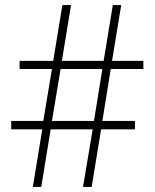

<svg xmlns="http://www.w3.org/2000/svg" viewBox="-20 -734 607 754"><path d="M415 -463 382 -259H510V-226H377L340 0H306L344 -226H179L142 0H109L146 -226H24V-259H150L184 -463H57V-495H189L225 -714H259L223 -495H387L423 -714H456L420 -495H543V-463ZM184 -259H349L382 -463H218Z"/></svg>

Font: Noto Sans Khmer SemiCondensed ExtraLight
Style: Regular
Weight: 200
Width: 4
Designer: Danh Hong and the Monotype Design Team
Foundry: Monotype Imaging Inc.
Version: Version 2.004; ttfautohint (v1.8.4.7-5d5b)